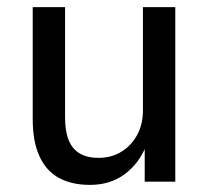

<svg xmlns="http://www.w3.org/2000/svg" viewBox="-20 -511 587 540"><path d="M233 9Q182 9 146 -10.5Q110 -30 91 -71.5Q72 -113 72 -175V-491H163V-181Q163 -141 173.5 -116Q184 -91 205 -79Q226 -67 257 -67Q293 -67 321 -84Q349 -101 365.5 -131Q382 -161 382 -200V-491H473V0H387V-101H391Q371 -51 330.5 -21Q290 9 233 9Z"/></svg>

Font: Nunito Sans 10pt SemiCondensed Medium
Style: Regular
Weight: 500
Width: 4
Designer: Vernon Adams
Foundry: Vernon Adams
Version: Version 3.101;gftools[0.9.27]